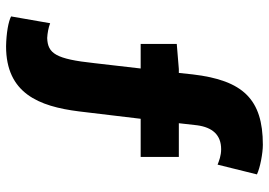

<svg xmlns="http://www.w3.org/2000/svg" viewBox="-150 -648 908 649"><g transform="rotate(90 304.5 -324.0)"><path d="M570 -738C547 -749 498 -758 470 -758C316 -758 252 -691 232 -521L227 -474H214L129 -467V-345H212L194 -189C180 -57 161 -31 109 -29C92 -30 75 -33 59 -39L36 93C53 102 91 109 137 110C296 110 340 -1 357 -136L382 -345H511V-474H397L404 -536C411 -587 436 -617 485 -617C507 -617 524 -610 537 -605Z"/></g></svg>

Font: Noto Sans CJK Black
Style: Bold
Weight: 900
Designer: Ryoko NISHIZUKA (kana & ideographs); Paul D. Hunt (Latin, Greek & Cyrillic); Wenlong ZHANG (bopomofo); Sandoll Communica
Foundry: Adobe Systems Incorporated
Version: Version 1.000;PS 1;hotconv 1.0.78;makeotf.lib2.5.61930